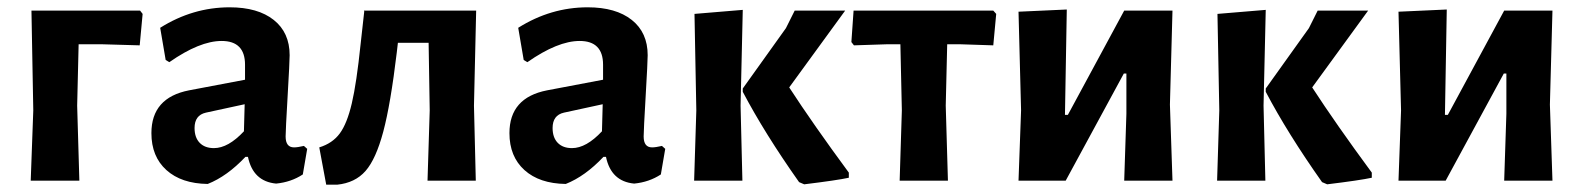

<svg xmlns="http://www.w3.org/2000/svg" viewBox="-20 -494 4329 525"><path d="M64 0 71 -192 66 -465H363L370 -456L362 -370L257 -373H195L191 -205L197 0Z M608 -474Q685 -474 728.5 -439.5Q772 -405 772 -343Q772 -326 766.5 -231.5Q761 -137 761 -121Q761 -91 784 -91Q794 -91 811 -95L820 -87L808 -17Q776 4 735 8Q672 2 658 -65H651Q601 -12 548 9Q476 8 435 -29Q394 -66 394 -130Q394 -227 497 -247L650 -276V-317Q650 -382 586 -382Q526 -382 443 -324L433 -330L418 -418Q507 -474 608 -474ZM649 -209 543 -186Q512 -179 512 -144Q512 -118 526 -103.5Q540 -89 565 -89Q604 -89 647 -135Z M872 11 853 -91Q889 -102 909 -129Q929 -156 942 -211.5Q955 -267 966 -373L976 -463L975 -465H1282L1276 -205L1281 0H1149L1155 -192L1152 -377H1068L1065 -351Q1048 -209 1028 -134Q1008 -59 979.5 -26.5Q951 6 902 11Z M1587 -474Q1664 -474 1707.5 -439.5Q1751 -405 1751 -343Q1751 -326 1745.5 -231.5Q1740 -137 1740 -121Q1740 -91 1763 -91Q1773 -91 1790 -95L1799 -87L1787 -17Q1755 4 1714 8Q1651 2 1637 -65H1630Q1580 -12 1527 9Q1455 8 1414 -29Q1373 -66 1373 -130Q1373 -227 1476 -247L1629 -276V-317Q1629 -382 1565 -382Q1505 -382 1422 -324L1412 -330L1397 -418Q1486 -474 1587 -474ZM1628 -209 1522 -186Q1491 -179 1491 -144Q1491 -118 1505 -103.5Q1519 -89 1544 -89Q1583 -89 1626 -135Z M1878 0 1884 -192 1879 -456 2011 -467 2005 -205 2010 0ZM2291 -465 2138 -255Q2203 -155 2301 -22V-8Q2269 -1 2179 10L2165 4Q2071 -129 2011 -243V-252L2129 -417L2153 -465Z M2440 0 2446 -192 2442 -373H2407L2315 -370L2308 -379L2314 -465H2696L2704 -456L2696 -370L2604 -373H2570L2566 -205L2572 0Z M2765 0 2772 -192 2765 -462 2897 -468 2892 -180H2900L3054 -465H3186L3179 -208L3186 0H3054L3060 -183V-293H3053L2894 0Z M3308 0 3314 -192 3309 -456 3441 -467 3435 -205 3440 0ZM3721 -465 3568 -255Q3633 -155 3731 -22V-8Q3699 -1 3609 10L3595 4Q3501 -129 3441 -243V-252L3559 -417L3583 -465Z M3804 0 3811 -192 3804 -462 3936 -468 3931 -180H3939L4093 -465H4225L4218 -208L4225 0H4093L4099 -183V-293H4092L3933 0Z"/></svg>

Font: Alegreya Sans
Style: Bold
Weight: 700
Designer: Juan Pablo del Peral
Foundry: Huerta Tipografica
Version: Version 2.007